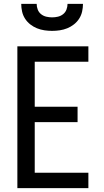

<svg xmlns="http://www.w3.org/2000/svg" viewBox="-20 -975 540 995"><path d="M70 0V-735H438V-655H160V-422H382V-342H160V-80H438V0ZM250 -815Q230 -815 210 -818Q190 -821 171.5 -828.5Q153 -836 137 -848.5Q121 -861 110 -878Q99 -895 94.5 -915Q90 -935 90 -955H170Q170 -940 175.5 -925.5Q181 -911 193 -901.5Q205 -892 220 -888.5Q235 -885 250 -885Q265 -885 280 -888.5Q295 -892 307 -901.5Q319 -911 324.5 -925.5Q330 -940 330 -955H410Q410 -935 405.5 -915Q401 -895 390 -878Q379 -861 363 -848.5Q347 -836 328.5 -828.5Q310 -821 290 -818Q270 -815 250 -815Z"/></svg>

Font: Iosevka Term Medium
Style: Regular
Weight: 500
Monospace: yes
Designer: Belleve Invis
Foundry: Belleve Invis
Version: Version 26.3.1